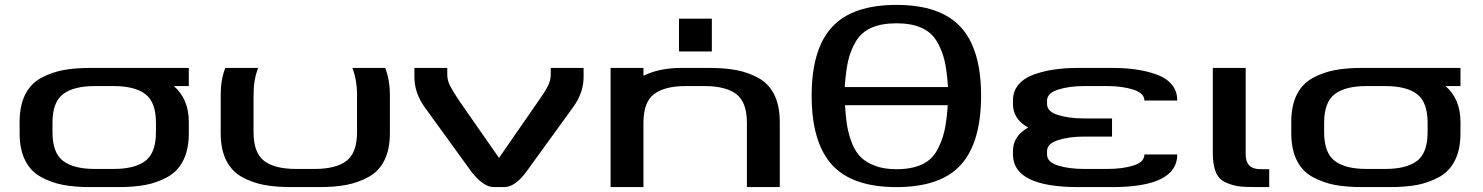

<svg xmlns="http://www.w3.org/2000/svg" viewBox="-20 -763 6046 783"><path d="M194 -224Q194 -140 237 -107Q280 -74 367 -74H443Q530 -74 573 -107Q616 -140 616 -224V-262Q616 -346 573 -379Q530 -412 443 -412H367Q280 -412 237 -379Q194 -346 194 -262ZM750 -486V-412H689Q750 -359 750 -266V-220Q750 -154 727.5 -109Q705 -64 663 -41Q621 -18 573.5 -9Q526 0 463 0H348Q285 0 237.5 -9Q190 -18 147.5 -41Q105 -64 82.5 -109Q60 -154 60 -220V-266Q60 -332 82.5 -377Q105 -422 147.5 -445Q190 -468 237.5 -477Q285 -486 348 -486Z M1014 -375V-224Q1014 -140 1057 -107Q1100 -74 1187 -74H1263Q1350 -74 1393 -107Q1436 -140 1436 -224V-375Q1436 -437 1417 -486H1551Q1570 -437 1570 -375V-220Q1570 -154 1547.5 -109Q1525 -64 1482.5 -41Q1440 -18 1392.5 -9Q1345 0 1282 0H1167Q1104 0 1056.5 -9Q1009 -18 967 -41Q925 -64 902.5 -109Q880 -154 880 -220V-375Q880 -440 899 -486H1033Q1014 -440 1014 -375Z M1711 -327Q1670 -385 1670 -449V-486H1804V-459Q1804 -436 1815 -414Q1826 -392 1852 -353L2015 -119L2177 -353Q2204 -391 2215 -413.5Q2226 -436 2226 -459V-486H2360V-449Q2360 -385 2318 -327L2126 -62Q2080 0 2036 0H1994Q1952 0 1903 -62Z M3026 0V-262Q3026 -346 2983 -379Q2940 -412 2853 -412H2777Q2690 -412 2647 -379Q2604 -346 2604 -262V0H2470V-486H2604V-454Q2669 -486 2758 -486H2873Q2936 -486 2983.5 -477Q3031 -468 3073 -445Q3115 -422 3137.5 -377Q3160 -332 3160 -266V0ZM2883 -687V-553H2749V-687Z M3290 -373Q3290 -562 3373 -652.5Q3456 -743 3636 -743Q3815 -743 3898 -652.5Q3981 -562 3981 -373Q3981 -183 3899 -91.5Q3817 0 3636 0Q3455 0 3372.5 -91.5Q3290 -183 3290 -373ZM3636 -73Q3697 -73 3738 -91.5Q3779 -110 3800.5 -148.5Q3822 -187 3831.5 -229Q3841 -271 3845 -334H3426Q3429 -284 3435 -248.5Q3441 -213 3455 -178Q3469 -143 3491 -121.5Q3513 -100 3549.5 -86.5Q3586 -73 3636 -73ZM3425 -408H3846Q3842 -471 3832.5 -513.5Q3823 -556 3801 -593.5Q3779 -631 3738 -649.5Q3697 -668 3636 -668Q3574 -668 3533 -649.5Q3492 -631 3470 -593.5Q3448 -556 3438.5 -513.5Q3429 -471 3425 -408Z M4173 -243Q4111 -277 4111 -339V-353Q4111 -392 4134.5 -419Q4158 -446 4198.5 -460Q4239 -474 4282.5 -480Q4326 -486 4378 -486H4515Q4567 -486 4610.5 -480Q4654 -474 4694.5 -460Q4735 -446 4758 -419Q4781 -392 4781 -353H4647Q4647 -383 4602 -397.5Q4557 -412 4495 -412H4402Q4340 -412 4295 -397.5Q4250 -383 4250 -353V-339Q4250 -308 4294.5 -294Q4339 -280 4402 -280H4515V-206H4402Q4340 -206 4295 -191.5Q4250 -177 4250 -147V-133Q4250 -102 4294.5 -88Q4339 -74 4402 -74H4495Q4558 -74 4602.5 -88Q4647 -102 4647 -133H4781Q4781 0 4515 0H4378Q4111 0 4111 -133V-147Q4111 -208 4173 -243Z M5060 -134Q5060 -104 5074.5 -88.5Q5089 -73 5123 -73H5156V0H5103Q5056 0 5030.5 -3.5Q5005 -7 4977.5 -19.5Q4950 -32 4938 -61.5Q4926 -91 4926 -139V-486H5060Z M5380 -224Q5380 -140 5423 -107Q5466 -74 5553 -74H5629Q5716 -74 5759 -107Q5802 -140 5802 -224V-262Q5802 -346 5759 -379Q5716 -412 5629 -412H5553Q5466 -412 5423 -379Q5380 -346 5380 -262ZM5936 -486V-412H5875Q5936 -359 5936 -266V-220Q5936 -154 5913.5 -109Q5891 -64 5849 -41Q5807 -18 5759.5 -9Q5712 0 5649 0H5534Q5471 0 5423.5 -9Q5376 -18 5333.5 -41Q5291 -64 5268.5 -109Q5246 -154 5246 -220V-266Q5246 -332 5268.5 -377Q5291 -422 5333.5 -445Q5376 -468 5423.5 -477Q5471 -486 5534 -486Z"/></svg>

Font: Aneo
Style: Regular
Weight: 400
Designer: Anastasios Pappas
Foundry: Anastasios Pappas
Version: Version 1.000